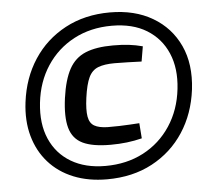

<svg xmlns="http://www.w3.org/2000/svg" viewBox="-51 -759 923 828"><g transform="rotate(-5 410.0 -345.0)"><path d="M454 -703Q561 -703 638.5 -657.5Q716 -612 753.5 -531Q791 -450 778 -341Q765 -237 713 -157.5Q661 -78 576 -32.5Q491 13 380 13Q299 13 235 -13Q171 -39 128 -87.5Q85 -136 66.5 -202.5Q48 -269 58 -349Q71 -453 123 -532.5Q175 -612 260 -657.5Q345 -703 454 -703ZM455 -560Q494 -560 523.5 -556.5Q553 -553 583 -545L572 -480Q540 -481 513 -482Q486 -483 455 -483Q411 -483 384 -472.5Q357 -462 343 -432.5Q329 -403 321 -345Q314 -293 319 -264Q324 -235 344 -223.5Q364 -212 401 -211Q428 -211 452 -211.5Q476 -212 497.5 -213.5Q519 -215 539 -216L544 -150Q512 -142 478.5 -138Q445 -134 408 -134Q330 -134 287.5 -154.5Q245 -175 231.5 -223Q218 -271 229 -352Q240 -431 265 -476.5Q290 -522 336 -541Q382 -560 455 -560ZM457 -645Q365 -645 292.5 -606.5Q220 -568 175 -499.5Q130 -431 120 -341Q110 -251 139 -184.5Q168 -118 229.5 -81.5Q291 -45 378 -45Q470 -45 542.5 -83Q615 -121 660.5 -190Q706 -259 716 -349Q726 -437 697.5 -503.5Q669 -570 608 -607.5Q547 -645 457 -645Z"/></g></svg>

Font: Exo 2 SemiBold
Style: Italic
Weight: 600
Italic angle: -8°
Designer: Natanael Gama
Foundry: Natanael Gama
Version: Version 2.010